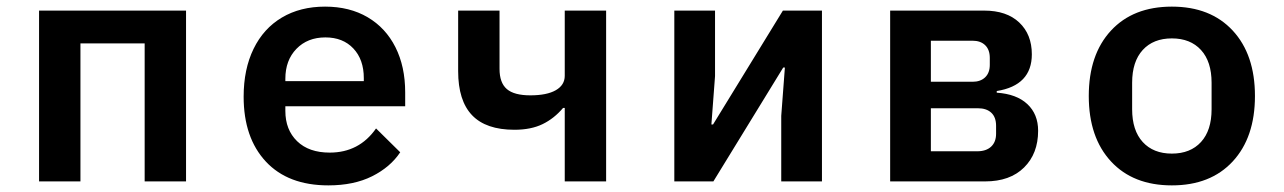

<svg xmlns="http://www.w3.org/2000/svg" viewBox="-20 -548 3880 580"><path d="M98 -516H542V0H417V-417H223V0H98Z M716 -256Q716 -339 746 -400.5Q776 -462 831.5 -495Q887 -528 962 -528Q1036 -528 1090.5 -496Q1145 -464 1174.5 -405.5Q1204 -347 1204 -269V-227H842V-213Q842 -156 877.5 -121.5Q913 -87 976 -87Q1065 -87 1116 -160L1189 -88Q1159 -43 1104 -15.5Q1049 12 972 12Q850 12 783 -60Q716 -132 716 -256ZM1079 -303V-312Q1079 -368 1047.5 -401.5Q1016 -435 963 -435Q909 -435 875.5 -400.5Q842 -366 842 -310V-303Z M1686 -222H1681Q1654 -190 1619 -173Q1584 -156 1534 -156Q1448 -156 1406 -200Q1364 -244 1364 -333V-516H1489V-340Q1489 -298 1511 -279Q1533 -260 1582 -260Q1632 -260 1659 -275.5Q1686 -291 1686 -319V-516H1811V0H1686Z M2017 -516H2140V-318L2129 -172H2134L2345 -516H2463V0H2340V-198L2351 -344H2346L2135 0H2017Z M2669 -516H2953Q3021 -516 3059 -480Q3097 -444 3097 -384Q3097 -290 2991 -273V-268Q3051 -264 3083.5 -233.5Q3116 -203 3116 -153Q3116 -84 3073.5 -42Q3031 0 2956 0H2669ZM2932 -91Q2959 -91 2974 -105Q2989 -119 2989 -144V-168Q2989 -194 2974.5 -207.5Q2960 -221 2934 -221H2792V-91ZM2918 -301Q2942 -301 2956 -314.5Q2970 -328 2970 -352V-373Q2970 -398 2956 -411.5Q2942 -425 2918 -425H2792V-301Z M3269 -258Q3269 -383 3336 -455.5Q3403 -528 3520 -528Q3637 -528 3704 -455.5Q3771 -383 3771 -258Q3771 -133 3704 -60.5Q3637 12 3520 12Q3403 12 3336 -60.5Q3269 -133 3269 -258ZM3520 -84Q3576 -84 3608 -119Q3640 -154 3640 -218V-298Q3640 -362 3608 -397Q3576 -432 3520 -432Q3464 -432 3432 -397Q3400 -362 3400 -298V-218Q3400 -154 3432 -119Q3464 -84 3520 -84Z"/></svg>

Font: Writer SemiBold
Style: Regular
Weight: 600
Monospace: yes
Designer: Mike Abbink, Paul van der Laan, Pieter van Rosmalen
Foundry: Bold Monday
Version: Version 2.001 2020